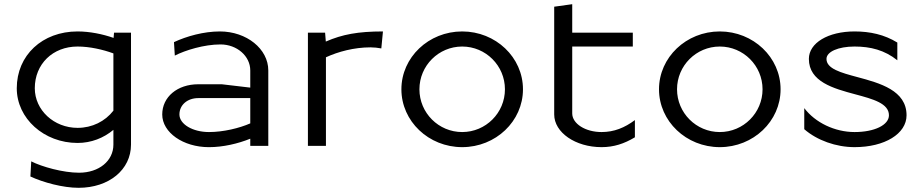

<svg xmlns="http://www.w3.org/2000/svg" viewBox="-20 -696 4399 916"><path d="M60 -275C60 -130.9 189.9 -14 350 -14C414.9 -14 474.4 -37.4 521 -76.5V-6C521 71.7 452.1 128 357 128C281 128 179.6 99.6 129 73.8L125 146C185.6 174.3 280 200 355 200C500 200 605 113.5 605 -6V-540H524C523.3 -531.7 522.6 -523.4 521.9 -515.1C468.9 -533.6 407.7 -546 350 -546C181.8 -546 60 -432.2 60 -275ZM146 -275C146 -390.4 231.7 -474 350 -474C407.8 -474 471.4 -459.5 521 -441.2V-168C481.2 -117 419.8 -86 350 -86C237.4 -86 146 -170.7 146 -275Z M1174 -107.4C1122.2 -84.6 1045.5 -66 977 -66C899.2 -66 836 -103.6 836 -149.9C836 -195.2 873.8 -228 926 -228H1174ZM1260 0V-360C1260 -462.7 1156.5 -546 1029 -546C952 -546 870.6 -523.3 810 -495L814 -430.8C864.6 -456.6 954 -484 1032 -484C1110.4 -484 1174 -428.4 1174 -360V-278L1038.2 -294H926C826.2 -294 754 -233.5 754 -149.9C754 -63.8 853.9 6.1 977 6.1C1044.1 6.1 1115.9 -10.7 1174 -34.3V0Z M1449 0H1535V-422.7C1593.4 -449.5 1669.2 -470.1 1747.4 -470.1C1764.6 -470.1 1781.9 -468.1 1799.2 -465L1807 -546C1688.1 -546 1613.2 -532 1534.4 -497.7L1531 -540H1449Z M1981 -270C1981 -382.6 2072.4 -474 2185 -474C2297.6 -474 2389 -382.6 2389 -270C2389 -157.4 2297.6 -66 2185 -66C2072.4 -66 1981 -157.4 1981 -270ZM1895 -270C1895 -117.6 2024.9 6 2185 6C2345.1 6 2475 -117.6 2475 -270C2475 -422.4 2345.1 -546 2185 -546C2024.9 -546 1895 -422.4 1895 -270Z M2624 -150C2624 -63.9 2725.2 6 2850 6C2908.7 6 2958.2 -10.5 3009 -41V-123.1C2960.2 -86.7 2909.9 -66 2850 -66C2772.7 -66 2710 -105.9 2710 -155V-474H2999V-540H2710V-676L2624 -664Z M3210 -270C3210 -382.6 3301.4 -474 3414 -474C3526.6 -474 3618 -382.6 3618 -270C3618 -157.4 3526.6 -66 3414 -66C3301.4 -66 3210 -157.4 3210 -270ZM3124 -270C3124 -117.6 3253.9 6 3414 6C3574.1 6 3704 -117.6 3704 -270C3704 -422.4 3574.1 -546 3414 -546C3253.9 -546 3124 -422.4 3124 -270Z M3817 -79.6C3878.1 -26.4 3968.7 6 4057 6C4200.8 6 4305 -57.8 4305 -146C4305 -264.7 4178.1 -299.3 4070.5 -328.2C3991.5 -349.4 3923 -368 3923 -415C3923 -449.2 3979.3 -474 4057 -474C4133.1 -474 4200.3 -457 4261 -408.4V-493C4198.9 -531.2 4130.6 -546 4057 -546C3930.6 -546 3839 -491 3839 -415C3839 -306.1 3955.9 -274 4060.5 -246C4144.9 -223.4 4221 -202.7 4221 -146C4221 -99.6 4152.1 -66 4057 -66C3962.9 -66 3869.4 -110.9 3817 -180.2Z"/></svg>

Font: Resamitz
Style: Bold
Weight: 700
Designer: gluk
Foundry: gluk
Version: Version 0.047